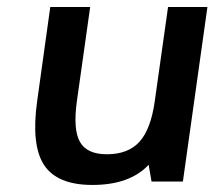

<svg xmlns="http://www.w3.org/2000/svg" viewBox="-20 -520 620 550"><path d="M405.8 -47.9Q351.6 9.8 244.6 9.8Q144 9.8 106.4 -47.1Q68.8 -104 86.4 -230L124 -500H238.3L200.2 -230Q189 -148.9 209 -113.5Q229 -78.1 286.1 -78.1Q347.2 -78.1 379.6 -114Q412.1 -149.9 423.3 -230L461.4 -500H574.2L503.9 0H414.1Z"/></svg>

Font: Fivo Sans Med
Style: Regular
Weight: 450
Designer: Alexander Slobzheninov
Foundry: Alexander Slobzheninov
Version: 1.0